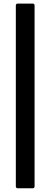

<svg xmlns="http://www.w3.org/2000/svg" viewBox="-20 -782 281 1060"><path d="M67.4 -752.4Q67.4 -756.3 70.1 -759.3Q72.8 -762.2 76.7 -762.2H161.6Q165.5 -762.2 168.2 -759.3Q170.9 -756.3 170.9 -752.4V247.6Q170.9 251.5 168.2 254.4Q165.5 257.3 161.6 257.3H76.7Q72.8 257.3 70.1 254.4Q67.4 251.5 67.4 247.6Z"/></svg>

Font: Pyidaungsu ZawDecode
Style: Bold
Weight: 700
Designer: Sun Tun
Foundry: Your Own Font Foundry
Version: Version 2.50